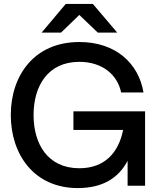

<svg xmlns="http://www.w3.org/2000/svg" viewBox="-20 -946 814 978"><path d="M376 12C505 12 585 -41 630 -127V0H719V-379H354V-284H607C584 -168 513 -89 384 -89C223 -89 151 -213 151 -360C151 -507 223 -631 384 -631C501 -631 578 -566 597 -475H711C686 -623 570 -732 384 -732C154 -732 35 -561 35 -360C35 -159 154 12 376 12ZM453 -926H315L192 -780H291L384 -870L478 -780H577Z"/></svg>

Font: Aspekta 500
Style: Regular
Weight: 500
Designer: Ivo Dolenc
Version: Version 2.100